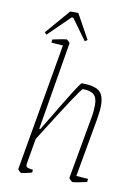

<svg xmlns="http://www.w3.org/2000/svg" viewBox="-87 -824 626 889"><g transform="rotate(10 226.0 -379.0)"><path d="M330 -22 386 -18 384 -3Q331 9 318 9Q315 9 307.5 2Q300 -5 300 -8L354 -310Q358 -335 358 -361Q358 -395 342 -409Q326 -423 290 -423Q281 -423 115 -158L95 -42Q94 -38 94 -32Q94 -24 100 -21Q106 -18 127 -15L126 -2Q113 2 98.5 5Q84 8 77 9Q74 9 67 2.5Q60 -4 60 -8L164 -606L109 -610L111 -625Q168 -637 176 -637Q179 -637 186 -629.5Q193 -622 192 -620L123 -207H128Q156 -254 167 -271Q205 -335 240.5 -392Q276 -449 281 -449Q337 -449 361.5 -431Q386 -413 386 -362Q386 -339 379 -297ZM71 -652 170 -767H208L272 -651L260 -643L189 -741H181L80 -642Z"/></g></svg>

Font: Grenze Thin
Style: Italic
Weight: 250
Italic angle: -10°
Designer: Renata Polastri
Foundry: Omnibus-Type
Version: Version 1.002; ttfautohint (v1.8)